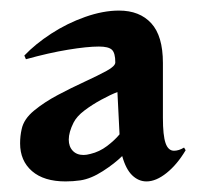

<svg xmlns="http://www.w3.org/2000/svg" viewBox="-20 -817 375 363"><path d="M331 -533Q315 -506 295 -490Q275 -474 257 -474Q242 -474 230 -485.5Q218 -497 211 -522Q197 -508 174.5 -493.5Q152 -479 132 -476Q125 -475 118 -474.5Q111 -474 104 -474Q63 -474 40.5 -493.5Q18 -513 18 -546Q18 -560 21 -573Q25 -592 44.5 -608Q64 -624 89.5 -637.5Q115 -651 140 -662.5Q165 -674 181.5 -683Q198 -692 198 -699Q198 -717 191.5 -723Q185 -729 167 -729Q145 -729 108.5 -723Q72 -717 29 -705L26 -712Q47 -734 77 -753.5Q107 -773 141 -785Q175 -797 205 -797Q244 -797 266 -773Q288 -749 288 -698V-594Q288 -561 293 -546.5Q298 -532 309 -532Q318 -532 328 -538ZM202 -643Q189 -638 171.5 -628.5Q154 -619 139.5 -608Q125 -597 119 -585Q110 -567 110 -553Q110 -540 117.5 -532Q125 -524 138 -524Q141 -524 144 -524.5Q147 -525 151 -526Q168 -530 182.5 -541Q197 -552 206 -563Z"/></svg>

Font: Reggae One
Style: Regular
Weight: 400
Designer: Fontworks Inc.
Foundry: Fontworks Inc.
Version: Version 1.100